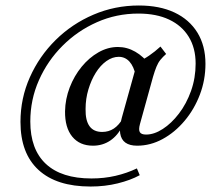

<svg xmlns="http://www.w3.org/2000/svg" viewBox="-20 -559 827 709"><path d="M314.5 129.8Q188.7 129.8 122.2 68.5Q55.6 7.3 55.6 -108.9Q55.6 -196 90.3 -273.8Q125 -351.6 185.5 -411.3Q246 -471 325 -504.8Q404 -538.7 492.7 -538.7Q569.4 -538.7 624.2 -512.9Q679 -487.1 708.9 -438.7Q738.7 -390.3 738.7 -323.4Q738.7 -263.7 718.1 -209.7Q697.6 -155.6 661.7 -112.9Q625.8 -70.2 580.6 -45.6Q535.5 -21 486.3 -21Q458.9 -21 443.1 -32.3Q427.4 -43.5 423.8 -66.5Q420.2 -89.5 429.8 -124.2L487.1 -329.8Q508.9 -338.7 530.6 -353.6Q552.4 -368.5 572.6 -387.1L593.5 -359.7Q581.5 -349.2 572.6 -338.3Q563.7 -327.4 557.7 -312.5Q551.6 -297.6 545.2 -275.8L496.8 -100.8Q491.1 -79.8 496.4 -71Q501.6 -62.1 519.4 -62.1Q549.2 -62.1 581 -82.7Q612.9 -103.2 640.7 -139.5Q668.5 -175.8 685.5 -223.4Q702.4 -271 702.4 -324.2Q702.4 -381.5 677 -423Q651.6 -464.5 604.4 -486.7Q557.3 -508.9 491.1 -508.9Q409.7 -508.9 337.9 -477Q266.1 -445.2 210.9 -389.9Q155.6 -334.7 123.8 -262.9Q91.9 -191.1 91.9 -110.5Q91.9 -7.3 149.6 46.4Q207.3 100 317.7 100Q364.5 100 406.5 90.3Q448.4 80.6 485.5 62.9L496 87.9Q462.1 106.5 414.9 118.1Q367.7 129.8 314.5 129.8ZM323.4 -21Q274.2 -21 246.8 -54.4Q219.4 -87.9 220.2 -148.4Q221 -193.5 237.5 -236.3Q254 -279 281.5 -312.5Q308.9 -346 343.5 -365.7Q378.2 -385.5 415.3 -385.5Q449.2 -385.5 479.4 -368.1Q509.7 -350.8 534.7 -317.7L481.5 -279Q474.2 -313.7 458.1 -331.5Q441.9 -349.2 418.5 -349.2Q395.2 -349.2 373 -333.5Q350.8 -317.7 333.9 -290.7Q316.9 -263.7 306.5 -229Q296 -194.4 296 -156.5Q295.2 -114.5 310.5 -93.1Q325.8 -71.8 357.3 -71.8Q381.5 -71.8 400.4 -84.3Q419.4 -96.8 434.7 -123.4L433.1 -95.2Q415.3 -58.9 387.1 -39.9Q358.9 -21 323.4 -21Z"/></svg>

Font: Playfair 9pt
Style: Italic
Weight: 400
Italic angle: -15.6°
Designer: Claus Eggers Sørensen
Foundry: Claus Eggers Sørensen
Version: Version 2.001;gftools[0.9.30]